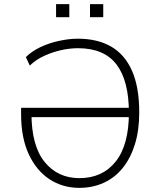

<svg xmlns="http://www.w3.org/2000/svg" viewBox="-20 -900 775 928"><path d="M363 8Q283 8 219.5 -33.5Q156 -75 119 -154.5Q82 -234 82 -348V-379H635V-334H112L132 -353Q132 -196 195.5 -117.5Q259 -39 364 -39Q475 -39 539 -119Q603 -199 603 -355Q603 -510 543 -588.5Q483 -667 357 -667Q317 -667 275 -657.5Q233 -648 193.5 -630Q154 -612 124 -583L105 -624Q133 -652 175 -672Q217 -692 265.5 -702.5Q314 -713 356 -713Q451 -713 517 -675Q583 -637 618 -558Q653 -479 653 -356Q653 -270 632 -202.5Q611 -135 573 -88Q535 -41 481.5 -16.5Q428 8 363 8ZM415 -817V-880H479V-817ZM251 -817V-880H315V-817Z"/></svg>

Font: Nunito Sans 7pt SemiCondensed ExtraLight
Style: Regular
Weight: 250
Width: 4
Designer: Vernon Adams
Foundry: Vernon Adams
Version: Version 3.101;gftools[0.9.27]